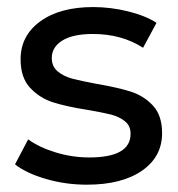

<svg xmlns="http://www.w3.org/2000/svg" viewBox="-20 -512 500 538"><path d="M108.6 -10.6C145.4 0.2 183.7 5.5 223.6 5.5C288.6 5.5 339.9 -7.5 377.7 -33.6C415.4 -59.6 434.2 -94.8 434.2 -138.9C434.2 -172 425.7 -197.8 408.5 -216.2C391.3 -234.6 370.6 -247.6 346.4 -255.3C322.2 -263 290.4 -270.2 251.2 -276.9C221.7 -282.4 198.9 -287.3 182.6 -291.6C166.4 -295.9 152.7 -302.7 141.7 -311.9C130.6 -321.1 125.1 -333.7 125.1 -349.6C125.1 -369.8 134.9 -386.1 154.6 -398.4C174.2 -410.6 202.7 -416.8 240.1 -416.8C294.1 -416.8 341 -403.9 380.9 -378.1L418.6 -448C397.7 -461.5 371.1 -472.3 338.6 -480.2C306.1 -488.2 273.5 -492.2 241 -492.2C179.1 -492.2 129.7 -478.9 92.9 -452.2C56.1 -425.5 37.7 -390.1 37.7 -345.9C37.7 -311.6 46.6 -284.9 64.4 -265.9C82.2 -246.9 103.5 -233.4 128.3 -225.4C153.2 -217.4 185.2 -210.4 224.5 -204.2C253.3 -199.3 275.5 -194.9 291.2 -190.9C306.8 -186.9 319.9 -180.6 330.3 -172C340.7 -163.5 345.9 -151.8 345.9 -137.1C345.9 -92.9 307.3 -70.8 230 -70.8C198.7 -70.8 167.7 -75.4 137.1 -84.6C106.4 -93.8 80.3 -106.1 58.9 -121.4L22.1 -51.5C42.9 -35 71.8 -21.3 108.6 -10.6Z"/></svg>

Font: Montserrat Ace
Style: Regular
Weight: 500
Designer: Julieta Ulanovsky
Foundry: Julieta Ulanovsky
Version: Version 1